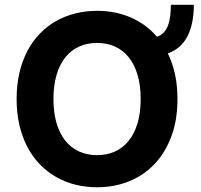

<svg xmlns="http://www.w3.org/2000/svg" viewBox="-20 -783 853 813"><path d="M391 -737.2Q468 -737.2 533 -709.3Q598 -681.5 644.5 -627.5Q661.2 -632.8 672.4 -644.4Q683.6 -655.9 690.5 -673.1Q697.4 -690.3 700.5 -712.9Q703.5 -735.4 703.5 -762.8H800.8Q800.8 -682.9 774.1 -630.1Q747.5 -577.4 690.7 -556.8Q710.6 -516.3 721.1 -468.2Q731.5 -420.1 731.5 -363.6Q731.5 -274.5 705.4 -204.9Q679.3 -135.3 633.5 -87.5Q587.7 -39.8 525.6 -14.9Q463.4 9.9 391 9.9Q342.7 9.9 298.5 -1.2Q254.3 -12.4 216.4 -34.3Q178.6 -56.1 147.9 -88.1Q117.2 -120 95.5 -161.6Q73.9 -203.1 62.1 -253.7Q50.4 -304.3 50.4 -363.6Q50.4 -423.3 62.1 -474.1Q73.9 -524.9 95.5 -566.2Q117.2 -607.6 147.9 -639.6Q178.6 -671.5 216.4 -693.2Q254.3 -714.8 298.5 -726Q342.7 -737.2 391 -737.2ZM391 -126.1Q432.9 -126.1 467 -141.5Q501.1 -157 525.2 -187.1Q549.4 -217.3 562.5 -261.5Q575.6 -305.8 575.6 -363.6Q575.6 -421.5 562.5 -465.9Q549.4 -510.3 525.2 -540.3Q501.1 -570.3 467 -585.8Q432.9 -601.2 391 -601.2Q349.1 -601.2 315 -585.8Q280.9 -570.3 256.7 -540.3Q232.6 -510.3 219.5 -465.9Q206.3 -421.5 206.3 -363.6Q206.3 -305.8 219.5 -261.5Q232.6 -217.3 256.7 -187.1Q280.9 -157 315 -141.5Q349.1 -126.1 391 -126.1Z"/></svg>

Font: Cannonade
Style: Bold
Weight: 700
Designer: Rasmus Andersson
Foundry: rsms
Version: Version 3.012;git-f93a4a705